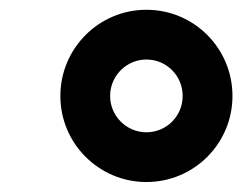

<svg xmlns="http://www.w3.org/2000/svg" viewBox="-20 -752 500 389"><path d="M276.6 -383.2C373.2 -383.2 451 -461.3 451 -557.5C451 -654.1 373.2 -732.2 276.6 -732.2C180.4 -732.2 102.3 -654.1 102.3 -557.5C102.3 -461.3 180.4 -383.2 276.6 -383.2ZM203.1 -557.5C203.1 -598.4 236.2 -631.4 276.6 -631.4C317.5 -631.4 350.1 -598.4 350.1 -557.5C350.1 -517 317.5 -484 276.6 -484C236.2 -484 203.1 -517 203.1 -557.5Z"/></svg>

Font: Margiela Sans
Style: Bold Italic
Weight: 700
Italic angle: -9.39999°
Designer: Stefan Endress, Andreas Faust
Version: Version 1.100;FEAKit 1.0